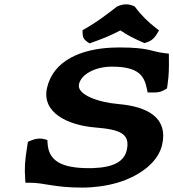

<svg xmlns="http://www.w3.org/2000/svg" viewBox="-20 -840 785 870"><path d="M745.1 -596.9 728.2 -598.8C663.7 -606 659.4 -625 519.6 -625C507.6 -625 495.5 -624.7 483.5 -624C348.5 -617.2 221.9 -566.6 193.3 -442.6C167.5 -331 284.3 -272.7 412.1 -262.3C522.7 -253.2 571.7 -235.1 554.3 -159.5C542.6 -109 496.4 -81.8 402 -78.3C396.1 -78.1 390.2 -78 384.1 -78C259.7 -78 199.8 -110.3 195.5 -191.8L194.7 -205.5L181.9 -209.2C171.6 -212.1 161.1 -212.7 150.8 -211.6C141.5 -210.6 132.5 -208.2 124.1 -204.8L106.6 -197.6L103.8 -180.3C91.9 -106.9 90.9 -77.7 94.1 -29.9L95.3 -12H113.9C183.4 -12 222.4 10 352.2 10C366.7 10 381.3 9.5 395.9 8.4C449.1 4.5 502.4 -6.4 548.7 -24.6C631 -57.6 697.9 -111.8 714.7 -184.4C742.4 -304.5 650.9 -357 517.7 -368.4C427.2 -376 326.8 -410.5 337.9 -458.7C348.6 -505 413.5 -538 486.8 -538C611.1 -538 633.7 -494.4 645.7 -437.1L649.1 -421H666.3C672 -421 678.7 -420.8 686.5 -421.2C696.3 -421.8 708.7 -423.5 722 -430.9L736.7 -439.1L738.9 -454.2C745.7 -501.6 745.8 -530 745.3 -579.8ZM591 -810 586.2 -812.4C566 -822.1 540.2 -824 513.1 -811.4L509 -809.6L505.6 -806.8C462.2 -773.1 417.3 -739.2 371.1 -712.9L354 -703.2L354.4 -687.6C354.6 -681.5 355.4 -674.3 359.1 -667.3C362.5 -660.8 368 -655.4 374.4 -651.2L385.9 -643.5L401.8 -649.2C444.7 -664.4 480.8 -678.9 525.7 -702.3C555.5 -681.5 588.3 -665 624 -649.3L634.5 -644.7L647.2 -648.9C671.6 -657.1 684.2 -674.7 690.7 -685.6L700.5 -702.5L686.7 -713C652.8 -738.9 619 -771.8 594 -806Z"/></svg>

Font: Linux Libertine Mono O 
Style: Mono Bold Oblique
Weight: 400
Italic angle: -13°
Designer: Philipp H. Poll
Foundry: Philipp H. Poll
Version: Version 5.1.7